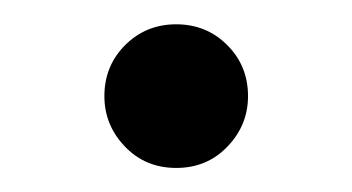

<svg xmlns="http://www.w3.org/2000/svg" viewBox="-20 -124 290 158"><path d="M184.1 -44.9Q184.1 -21 167.2 -3.4Q150.4 14.2 125 14.2Q99.6 14.2 82.8 -3.4Q65.9 -21 65.9 -44.9Q65.9 -69.8 83 -86.9Q100.1 -104 125 -104Q149.9 -104 167 -86.9Q184.1 -69.8 184.1 -44.9Z"/></svg>

Font: Liberation Serif
Style: Regular
Weight: 400
Designer: Steve Matteson
Foundry: Ascender Corporation
Version: Version 2.1.5